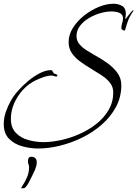

<svg xmlns="http://www.w3.org/2000/svg" viewBox="-36 -704 732 1024"><path d="M168 88Q126 88 83.5 76.5Q41 65 12.5 36.5Q-16 8 -16 -43Q-16 -75 -5 -107Q6 -139 22 -167Q35 -191 59.5 -219Q84 -247 114 -272Q144 -297 176 -313.5Q208 -330 236 -330Q242 -330 244.5 -323Q247 -316 254 -311Q257 -310 259.5 -309.5Q262 -309 265 -307Q270 -305 270 -301Q270 -296 264 -296Q257 -296 251.5 -298.5Q246 -301 239 -301Q220 -301 195.5 -292.5Q171 -284 153 -275Q116 -257 86.5 -225Q57 -193 39.5 -153Q22 -113 22 -71Q22 -23 48.5 4.5Q75 32 115.5 43Q156 54 196 54Q239 54 289.5 43Q340 32 389.5 10Q439 -12 479 -44Q519 -76 543.5 -118Q568 -160 568 -211Q568 -240 551 -262Q534 -284 506.5 -302Q479 -320 449 -338Q419 -356 391.5 -376Q364 -396 347 -421Q330 -446 330 -480Q330 -519 353 -555.5Q376 -592 412.5 -621Q449 -650 490.5 -667Q532 -684 569 -684Q595 -684 615 -672.5Q635 -661 635 -631Q635 -619 632 -605L634 -603Q637 -606 645.5 -617.5Q654 -629 662.5 -639Q671 -649 673 -649Q676 -649 676 -646Q676 -645 675 -645Q657 -620 648 -596.5Q639 -573 631 -543Q631 -541 628 -541Q624 -541 617.5 -545Q611 -549 611 -553Q611 -567 615.5 -580Q620 -593 620 -606Q620 -622 609.5 -630Q599 -638 584.5 -640.5Q570 -643 557 -643Q531 -643 499.5 -634Q468 -625 439 -608Q410 -591 391 -566.5Q372 -542 372 -512Q372 -487 388 -468Q404 -449 426 -435.5Q448 -422 467 -411Q497 -395 530.5 -372Q564 -349 587.5 -319Q611 -289 611 -250Q611 -187 583 -134.5Q555 -82 508 -40.5Q461 1 403 29.5Q345 58 284 73Q223 88 168 88ZM77 300Q77 296 87.5 280.5Q98 265 108.5 240.5Q119 216 119 187Q119 179 116 172Q113 165 113 158Q113 151 115.5 141.5Q118 132 133 132Q144 132 152 139.5Q160 147 160 161Q160 171 157.5 181Q155 191 151 201Q134 238 117.5 269Q101 300 90 300Z"/></svg>

Font: Beau Rivage
Style: Regular
Weight: 400
Designer: Robert E. Leuschke
Foundry: Robert E. Leuschke
Version: Version 1.010; ttfautohint (v1.8.3)